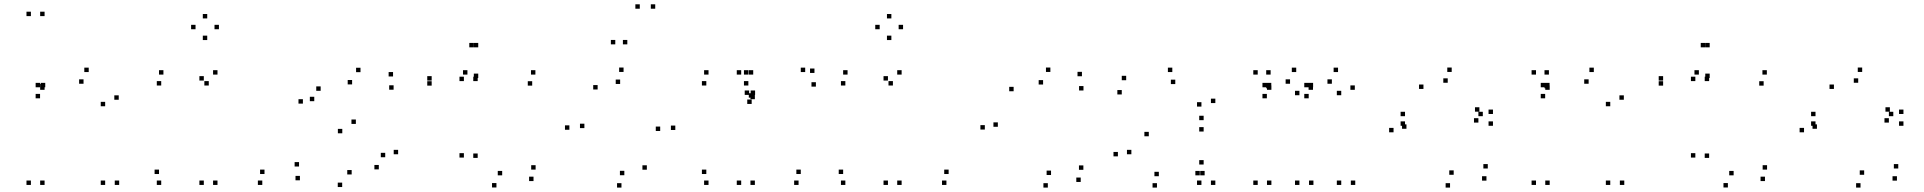

<svg xmlns="http://www.w3.org/2000/svg" viewBox="-20 -828 8720 870"><path d="M182 -428V-448H162V-428ZM182 -755V-775H162V-755ZM120 -755V-775H100V-755ZM120 10V-10H100V10ZM182 10V-10H162V10ZM182 -421V-441H162V-421ZM518 -376V-396H498V-376ZM382 -501.5V-521.5H362V-501.5ZM185 -432.5V-452.5H165V-432.5ZM161.5 -432.5V-452.5H141.5V-432.5ZM161.5 -382.5V-402.5H141.5V-382.5ZM358.5 -448.5V-468.5H338.5V-448.5ZM456.5 -346.5V-366.5H436.5V-346.5ZM456.5 10V-10H436.5V10ZM520 10V-10H500V10Z M710.5 -440.5V-460.5H690.5V-440.5ZM926 -440.5V-460.5H906V-440.5ZM903.5 -463V-483H883.5V-463ZM903.5 10V-10H883.5V10ZM965.5 10V-10H945.5V10ZM965.5 -490V-510H945.5V-490ZM720.5 -490V-510H700.5V-490ZM1168.5 10V-10H1148.5V10ZM1178.5 -39.5V-59.5H1158.5V-39.5ZM700.5 -39.5V-59.5H680.5V-39.5ZM710.5 10V-10H690.5V10ZM972 -695.5V-715.5H952V-695.5ZM919 -744.5V-764.5H899V-744.5ZM866 -695.5V-715.5H846V-695.5ZM919 -646.5V-666.5H899V-646.5Z M1352.5 -358.5V-378.5H1332.5V-358.5ZM1531 -224V-244H1511V-224ZM1725.5 -115.5V-135.5H1705.5V-115.5ZM1696.5 -60.5V-80.5H1676.5V-60.5ZM1573.5 -37.5V-57.5H1553.5V-37.5ZM1335 -73.5V-93.5H1315V-73.5ZM1339 -11V-31H1319V-11ZM1530.5 19.5V-0.5H1510.5V19.5ZM1784 -129V-149H1764V-129ZM1592.5 -266.5V-286.5H1572.5V-266.5ZM1404 -369.5V-389.5H1384V-369.5ZM1433 -416.5V-436.5H1413V-416.5ZM1575.5 -445.5V-465.5H1555.5V-445.5ZM1763.5 -421.5V-441.5H1743.5V-421.5ZM1761 -481.5V-501.5H1741V-481.5ZM1613.5 -501V-521H1593.5V-501Z M2082 -114V-134H2062V-114ZM2229.5 21.5V1.5H2209.5V21.5ZM2397.5 -7.5V-27.5H2377.5V-7.5ZM2407 -59.5V-79.5H2387V-59.5ZM2255.5 -33.5V-53.5H2235.5V-33.5ZM2144.5 -112.5V-132.5H2124.5V-112.5ZM2144.5 -460.5V-480.5H2124.5V-460.5ZM2082 -460.5V-480.5H2062V-460.5ZM2147 -474.5V-494.5H2127V-474.5ZM2147 -613.5V-633.5H2127V-613.5ZM2126.5 -613.5V-633.5H2106.5V-613.5ZM1936 -463V-483H1916V-463ZM1936 -440V-460H1916V-440ZM2391.5 -440V-460H2371.5V-440ZM2406 -490V-510H2386V-490ZM2098 -490V-510H2078V-490Z M3040 -239V-259H3020V-239ZM2805.5 -502V-522H2785.5V-502ZM2560 -240V-260H2540V-240ZM2796 22V2H2776V22ZM2628 -247.5V-267.5H2608V-247.5ZM2688 -422.5V-442.5H2668V-422.5ZM2790 -447.5V-467.5H2770V-447.5ZM2971.5 -234.5V-254.5H2951.5V-234.5ZM2911 -59V-79H2891V-59ZM2809 -34V-54H2789V-34ZM2879 -788.5V-808.5H2859V-788.5ZM2949 -788.5V-808.5H2929V-788.5ZM2822.5 -627V-647H2802.5V-627ZM2768 -627V-647H2748V-627Z M3338.5 -490V-510H3318.5V-490ZM3338.5 10V-10H3318.5V10ZM3400.5 10V-10H3380.5V10ZM3400.5 -378.5V-398.5H3380.5V-378.5ZM3393 -385.5V-405.5H3373V-385.5ZM3393 -490V-510H3373V-490ZM3598.5 10V-10H3578.5V10ZM3608.5 -39.5V-59.5H3588.5V-39.5ZM3180.5 -39.5V-59.5H3160.5V-39.5ZM3190.5 10V-10H3170.5V10ZM3371 -440.5V-460.5H3351V-440.5ZM3371 -490V-510H3351V-490ZM3190.5 -490V-510H3170.5V-490ZM3180.5 -440.5V-460.5H3160.5V-440.5ZM3670.5 -497.5V-517.5H3650.5V-497.5ZM3628.5 -501.5V-521.5H3608.5V-501.5ZM3401.5 -398V-418H3381.5V-398ZM3374.5 -398V-418H3354.5V-398ZM3386 -357V-377H3366V-357ZM3677 -435.5V-455.5H3657V-435.5Z M3810.5 -440.5V-460.5H3790.5V-440.5ZM4026 -440.5V-460.5H4006V-440.5ZM4003.5 -463V-483H3983.5V-463ZM4003.5 10V-10H3983.5V10ZM4065.5 10V-10H4045.5V10ZM4065.5 -490V-510H4045.5V-490ZM3820.5 -490V-510H3800.5V-490ZM4268.5 10V-10H4248.5V10ZM4278.5 -39.5V-59.5H4258.5V-39.5ZM3800.5 -39.5V-59.5H3780.5V-39.5ZM3810.5 10V-10H3790.5V10ZM4072 -695.5V-715.5H4052V-695.5ZM4019 -744.5V-764.5H3999V-744.5ZM3966 -695.5V-715.5H3946V-695.5ZM4019 -646.5V-666.5H3999V-646.5Z M4442.5 -241V-261H4422.5V-241ZM4728 22V2H4708V22ZM4877 -3.5V-23.5H4857V-3.5ZM4889 -58.5V-78.5H4869V-58.5ZM4742.5 -35V-55H4722.5V-35ZM4501.5 -253.5V-273.5H4481.5V-253.5ZM4573 -414.5V-434.5H4553V-414.5ZM4706.5 -445V-465H4686.5V-445ZM4889.5 -418V-438H4869.5V-418ZM4882.5 -482.5V-502.5H4862.5V-482.5ZM4739.5 -502V-522H4719.5V-502Z M5487 -361V-381H5467V-361ZM5292 -501.5V-521.5H5272V-501.5ZM5083 -464.5V-484.5H5063V-464.5ZM5063 -400V-420H5043V-400ZM5305.5 -447V-467H5285.5V-447ZM5424 -345V-365H5404V-345ZM5424 10V-10H5404V10ZM5487 10V-10H5467V10ZM5434 -283.5V-303.5H5414V-283.5ZM5045.5 -119.5V-139.5H5025.5V-119.5ZM5222.5 22V2H5202.5V22ZM5416.5 -33.5V-53.5H5396.5V-33.5ZM5438.5 -33.5V-53.5H5418.5V-33.5ZM5434 -82.5V-102.5H5414V-82.5ZM5231 -29.5V-49.5H5211V-29.5ZM5106.5 -129V-149H5086.5V-129ZM5185.5 -210.5V-230.5H5165.5V-210.5ZM5434 -232V-252H5414V-232Z M5737.5 -428V-448H5717.5V-428ZM5737.5 -490V-510H5717.5V-490ZM5679 -490V-510H5659V-490ZM5679 10V-10H5659V10ZM5741 10V-10H5721V10ZM5741 -421V-441H5721V-421ZM5929.5 -421V-441H5909.5V-421ZM5853.5 -501.5V-521.5H5833.5V-501.5ZM5740.5 -432.5V-452.5H5720.5V-432.5ZM5720.5 -432.5V-452.5H5700.5V-432.5ZM5720.5 -382.5V-402.5H5700.5V-382.5ZM5825.5 -448.5V-468.5H5805.5V-448.5ZM5868 -396.5V-416.5H5848V-396.5ZM5868 10V-10H5848V10ZM5931.5 10V-10H5911.5V10ZM6119 -421V-441H6099V-421ZM6043 -501.5V-521.5H6023V-501.5ZM5930 -432.5V-452.5H5910V-432.5ZM5910 -432.5V-452.5H5890V-432.5ZM5910 -382.5V-402.5H5890V-382.5ZM6015 -448.5V-468.5H5995V-448.5ZM6057.5 -396.5V-416.5H6037.5V-396.5ZM6057.5 10V-10H6037.5V10ZM6121 10V-10H6101V10Z M6540 -453V-473H6520V-453ZM6683.5 -322V-342H6663.5V-322ZM6679 -272.5V-292.5H6659V-272.5ZM6699 -301.5V-321.5H6679V-301.5ZM6346.5 -301.5V-321.5H6326.5V-301.5ZM6346.5 -258V-278H6326.5V-258ZM6745 -258V-278H6725V-258ZM6745 -311.5V-331.5H6725V-311.5ZM6558 -502V-522H6538V-502ZM6294.5 -228.5V-248.5H6274.5V-228.5ZM6550.5 22V2H6530.5V22ZM6715.5 -9.5V-29.5H6695.5V-9.5ZM6721.5 -64.5V-84.5H6701.5V-64.5ZM6567 -36V-56H6547V-36ZM6353 -244.5V-264.5H6333V-244.5ZM6430 -425V-445H6410V-425Z M6998.5 -428V-448H6978.5V-428ZM6998.5 -490V-510H6978.5V-490ZM6940 -490V-510H6920V-490ZM6940 10V-10H6920V10ZM7002 10V-10H6982V10ZM7002 -421V-441H6982V-421ZM7338 -376V-396H7318V-376ZM7202 -501.5V-521.5H7182V-501.5ZM7001.5 -432.5V-452.5H6981.5V-432.5ZM6981.5 -432.5V-452.5H6961.5V-432.5ZM6981.5 -382.5V-402.5H6961.5V-382.5ZM7178.5 -448.5V-468.5H7158.5V-448.5ZM7276.5 -346.5V-366.5H7256.5V-346.5ZM7276.5 10V-10H7256.5V10ZM7340 10V-10H7320V10Z M7662 -114V-134H7642V-114ZM7809.5 21.5V1.5H7789.5V21.5ZM7977.5 -7.5V-27.5H7957.5V-7.5ZM7987 -59.5V-79.5H7967V-59.5ZM7835.5 -33.5V-53.5H7815.5V-33.5ZM7724.5 -112.5V-132.5H7704.5V-112.5ZM7724.5 -460.5V-480.5H7704.5V-460.5ZM7662 -460.5V-480.5H7642V-460.5ZM7727 -474.5V-494.5H7707V-474.5ZM7727 -613.5V-633.5H7707V-613.5ZM7706.5 -613.5V-633.5H7686.5V-613.5ZM7516 -463V-483H7496V-463ZM7516 -440V-460H7496V-440ZM7971.5 -440V-460H7951.5V-440ZM7986 -490V-510H7966V-490ZM7678 -490V-510H7658V-490Z M8400 -453V-473H8380V-453ZM8543.5 -322V-342H8523.5V-322ZM8539 -272.5V-292.5H8519V-272.5ZM8559 -301.5V-321.5H8539V-301.5ZM8206.5 -301.5V-321.5H8186.5V-301.5ZM8206.5 -258V-278H8186.5V-258ZM8605 -258V-278H8585V-258ZM8605 -311.5V-331.5H8585V-311.5ZM8418 -502V-522H8398V-502ZM8154.5 -228.5V-248.5H8134.5V-228.5ZM8410.5 22V2H8390.5V22ZM8575.5 -9.5V-29.5H8555.5V-9.5ZM8581.5 -64.5V-84.5H8561.5V-64.5ZM8427 -36V-56H8407V-36ZM8213 -244.5V-264.5H8193V-244.5ZM8290 -425V-445H8270V-425Z"/></svg>

Font: Monaspace Argon Dots Var
Style: Regular
Weight: 400
Designer: Riley Cran and the Lettermatic Team
Version: Version 1.100 (Monaspace Argon Dots)